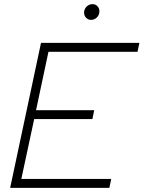

<svg xmlns="http://www.w3.org/2000/svg" viewBox="-20 -907 693 927"><path d="M29 0 178 -700H653L644 -657H214L154 -375H435L426 -332H145L83 -43H517L508 0ZM419 -811Q406 -811 396 -821Q386 -831 386 -846Q386 -863 398 -875Q410 -887 427 -887Q441 -887 450.5 -877Q460 -867 460 -853Q460 -835 448 -823Q436 -811 419 -811Z"/></svg>

Font: Red Hat Display
Style: Italic
Weight: 300
Italic angle: -12°
Designer: Pentagram, MCKL
Foundry: Pentagram, MCKL
Version: Version 1.023